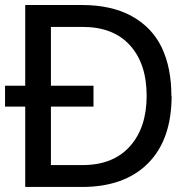

<svg xmlns="http://www.w3.org/2000/svg" viewBox="-20 -743 759 762"><path d="M308.1 -87.9Q428.7 -87.9 495.4 -162.1Q562 -236.3 562 -362.8Q562 -490.2 495.8 -563.2Q429.7 -636.2 308.1 -636.2H182.1V-402.8H351.1V-319.8H182.1V-87.9ZM660.2 -361.8 661.1 -362.8Q661.1 -189 567.6 -95Q474.1 -1 305.2 -1H80.1V-319.8H0V-402.8H80.1V-723.1H305.2Q423.3 -723.1 503.7 -678.5Q584 -633.8 622.1 -554Q660.2 -474.1 660.2 -361.8Z"/></svg>

Font: Perun
Style: Regular
Weight: 400
Version: Version 1.0000